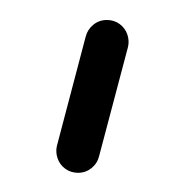

<svg xmlns="http://www.w3.org/2000/svg" viewBox="-20 -104 188 195"><path d="M37.8 44.1 67 -66.7Q68.9 -74.1 74.8 -78.9Q80.7 -83.7 88.5 -83.7Q95.9 -83.7 101.5 -79.6Q107 -75.6 109.3 -69.1Q111.5 -62.6 110 -56.3L80.7 54.4Q78.9 61.9 73 66.7Q67 71.5 59.3 71.5Q51.9 71.5 46.3 67.4Q40.7 63.3 38.5 56.9Q36.3 50.4 37.8 44.1Z"/></svg>

Font: 26F Galaxy Sans
Style: Regular
Weight: 400
Designer: C₂₉H₂₅N₃O₅
Version: Version 1.100;FEAKit 1.0